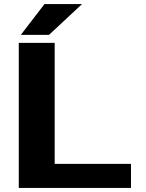

<svg xmlns="http://www.w3.org/2000/svg" viewBox="-20 -921 717 941"><path d="M248 -118V-711H72V0H622V-118ZM198 -901 82 -750H220L382 -901Z"/></svg>

Font: Asimov
Style: XWid
Weight: 500
Designer: Google
Version: Version 2.000980; 2014